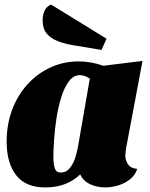

<svg xmlns="http://www.w3.org/2000/svg" viewBox="-20 -798 656 838"><path d="M178 20Q91 20 50 -34Q9 -88 9 -179Q9 -255 33 -319Q57 -383 100.5 -430.5Q144 -478 201 -504Q258 -530 324 -530Q377 -530 431 -511L602 -532L532 -160Q531 -152 529 -140Q527 -128 527 -118Q527 -98 539 -80.5Q551 -63 579 -61Q570 -33 547 -15Q524 3 495 11.5Q466 20 438 20Q404 20 373.5 6Q343 -8 330 -37Q304 -11 266 4.5Q228 20 178 20ZM245 -45Q269 -45 284.5 -64Q300 -83 308.5 -110Q317 -137 321 -161L372 -455Q360 -463 349 -466.5Q338 -470 329 -470Q301 -470 281 -443.5Q261 -417 247.5 -374Q234 -331 226.5 -282Q219 -233 216 -187Q213 -141 213 -109Q213 -87 218.5 -66Q224 -45 245 -45ZM423 -580 297 -601Q262 -607 232 -618.5Q202 -630 184 -651.5Q166 -673 166 -709Q166 -732 174.5 -751Q183 -770 203 -778L445 -629Z"/></svg>

Font: Sansita Swashed Black
Style: Regular
Weight: 900
Designer: Pablo Cosgaya
Foundry: Omnibus-Type
Version: Version 1.003; ttfautohint (v1.8.3)